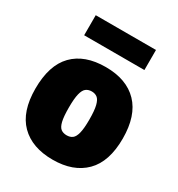

<svg xmlns="http://www.w3.org/2000/svg" viewBox="-184 -893 951 1024"><g transform="rotate(30 292.0 -381.0)"><path d="M292 11Q165 11 94.2 -59.8Q23.5 -130.5 23.5 -272Q23.5 -416 93.2 -487.5Q163 -559 292 -559Q420.5 -559 490.5 -486.5Q560.5 -414 560.5 -273.5Q560.5 -131 489.5 -60Q418.5 11 292 11ZM292 -139Q313 -139 327 -149.5Q341 -160 348.2 -188.8Q355.5 -217.5 355.5 -272Q355.5 -328 348 -357.8Q340.5 -387.5 326.5 -398.2Q312.5 -409 292 -409Q271.5 -409 257.2 -398.2Q243 -387.5 235.8 -358.2Q228.5 -329 228.5 -273.5Q228.5 -218 235.5 -189Q242.5 -160 256.5 -149.5Q270.5 -139 292 -139ZM106.5 -648V-771.5H477.5V-648Z"/></g></svg>

Font: Encode Sans SemiCondensed SemiCondensed Black
Style: Regular
Weight: 900
Width: 4
Designer: Multiple Designers
Foundry: Impallari Type
Version: Version 3.000; ttfautohint (v1.8.3) -l 8 -r 50 -G 200 -x 14 